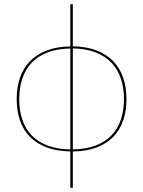

<svg xmlns="http://www.w3.org/2000/svg" viewBox="-20 -720 686 920"><path d="M329 -700V-498Q394 -497 442.2 -478.5Q490.5 -460 522.5 -426.8Q554.5 -393.5 570.2 -347.2Q586 -301 586 -245Q586 -188.5 570.2 -142.8Q554.5 -97 522.5 -64.2Q490.5 -31.5 442.2 -13.2Q394 5 329 6V180H317V5.5Q252 4.5 203.8 -13.8Q155.5 -32 123.5 -64.5Q91.5 -97 75.8 -142.8Q60 -188.5 60 -245Q60 -301 75.8 -347.2Q91.5 -393.5 123.5 -426.5Q155.5 -459.5 203.8 -478Q252 -496.5 317 -497.5V-700ZM329 -4Q392.5 -5 438.8 -22.8Q485 -40.5 515 -72.2Q545 -104 559.5 -147.8Q574 -191.5 574 -245Q574 -298 559.5 -342.2Q545 -386.5 515 -418.5Q485 -450.5 438.8 -468.8Q392.5 -487 329 -488ZM72 -245Q72 -191.5 86.5 -147.8Q101 -104 131 -72.2Q161 -40.5 207.2 -22.8Q253.5 -5 317 -4V-487.5Q253.5 -486.5 207.2 -468.5Q161 -450.5 131 -418.5Q101 -386.5 86.5 -342.2Q72 -298 72 -245Z"/></svg>

Font: Lato Hairline
Style: Regular
Weight: 100
Designer: Lukasz Dziedzic
Foundry: tyPoland Lukasz Dziedzic
Version: Version 2.007; 2014-02-27